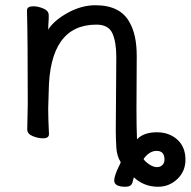

<svg xmlns="http://www.w3.org/2000/svg" viewBox="-20 -511 728 733"><path d="M583 202Q530 202 491 166Q490 170 485.5 186Q481 202 459 202Q416 202 416 178Q416 169 421 154.5Q426 140 433 126Q440 112 441 108Q426 86 424 50.5Q422 15 422 -12L424 -293Q424 -351 409 -384Q394 -417 348 -417Q169 -417 166 -162L164 -97Q164 -59 167 1Q167 17 144 17Q125 17 104.5 8.5Q84 0 84 -17L86 -115Q86 -364 83 -471Q83 -487 107 -487Q125 -487 145.5 -478.5Q166 -470 166 -453V-439Q164 -411 164 -398Q186 -433 238.5 -462Q291 -491 344 -491Q440 -491 475 -425Q502 -378 502 -297L501 -92Q501 -29 503 21Q528 -6 579 -6Q626 -6 657 22Q688 50 688 99Q688 143 657 172.5Q626 202 583 202ZM579 127Q592 127 600 119Q608 111 608 98Q608 65 578 65Q550 65 528 96Q533 105 549 116Q565 127 579 127Z"/></svg>

Font: ToneOZ-Pinyin-WenKai-Medium
Style: Medium
Weight: 700
Designer: Fontworks Inc.
Foundry: ToneOZ
Version: Version 0.240331